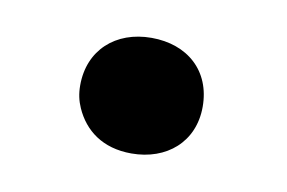

<svg xmlns="http://www.w3.org/2000/svg" viewBox="-34 -464 369 247"><g transform="rotate(10 150.5 -340.5)"><path d="M228 -340C228 -387 195 -416 148 -416C101 -416 68 -386 68 -340C68 -329 70 -320 74 -311C86 -284 110 -265 148 -265C194 -265 228 -294 228 -340Z"/></g></svg>

Font: Asimov
Style: EdgeExtreme
Weight: 500
Designer: Google
Version: Version 2.000980: 2014